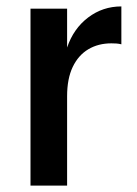

<svg xmlns="http://www.w3.org/2000/svg" viewBox="-20 -578 428 598"><path d="M75 0V-551H189V0ZM156 -278 189 -430Q209 -489 254.5 -523.5Q300 -558 358 -558V-440Q350 -442 342.5 -442.5Q335 -443 327 -443Q286 -443 255 -424.5Q224 -406 206.5 -369.5Q189 -333 189 -278Z"/></svg>

Font: Parkinsans Medium
Style: Regular
Weight: 500
Designer: Red Stone, Indian Type Foundry
Foundry: Indian Type Foundry
Version: Version 1.000